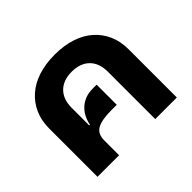

<svg xmlns="http://www.w3.org/2000/svg" viewBox="-130 -748 931 931"><g transform="rotate(-45 335.0 -283.0)"><path d="M63 -331Q63 -385 82 -428Q101 -471 136 -502Q171 -533 221.5 -549.5Q272 -566 335 -566Q398 -566 448.5 -549.5Q499 -533 534 -502Q569 -471 588 -428Q607 -385 607 -331V0H459V-324Q459 -384 426 -416.5Q393 -449 335 -449Q277 -449 244 -416.5Q211 -384 211 -324V-205H216Q220 -227 230 -247.5Q240 -268 256.5 -284Q273 -300 296 -309.5Q319 -319 350 -319H376V-181H339Q274 -181 242.5 -164Q211 -147 211 -101V0H63Z"/></g></svg>

Font: IBM-Poppins
Style: Poppins-Bold
Weight: 700
Designer: Mike Abbink, Paul van der Laan, Pieter van Rosmalen, Ben Mitchell, Mark Frömberg
Foundry: Bold Monday
Version: Version 1.1